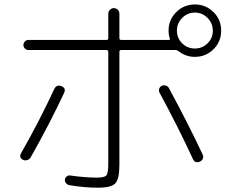

<svg xmlns="http://www.w3.org/2000/svg" viewBox="-20 -830 1040 877"><path d="M85.9 -99.6Q64.5 -110.4 77.1 -131.8Q161.1 -279.3 227.5 -422.9Q238.3 -445.3 260.7 -436.5Q282.2 -427.7 273.4 -407.2Q207 -264.6 120.1 -111.3Q115.2 -102.5 105 -99.1Q94.7 -95.7 85.9 -99.6ZM752 -426.8Q844.7 -254.9 906.2 -123Q910.2 -114.3 906.2 -105Q902.3 -95.7 892.6 -91.8Q870.1 -83 861.3 -103.5Q793 -251 709 -406.2Q704.1 -415 707 -424.3Q710 -433.6 718.8 -438Q727.5 -442.4 737.8 -439Q748 -435.5 752 -426.8ZM812 -632.3Q835.9 -608.4 870.1 -608.4Q904.3 -608.4 928.2 -632.3Q952.1 -656.2 952.1 -689.9Q952.1 -723.6 928.2 -748Q904.3 -772.5 870.1 -772.5Q835.9 -772.5 812 -748Q788.1 -723.6 788.1 -689.9Q788.1 -656.2 812 -632.3ZM870.1 -570.3Q828.1 -570.3 794.9 -596.7Q788.1 -601.6 780.3 -601.6H534.2Q525.4 -601.6 525.4 -592.8V-78.1Q525.4 -12.7 506.8 7.3Q488.3 27.3 427.7 27.3Q364.3 27.3 295.9 15.6Q287.1 13.7 281.2 6.3Q275.4 -1 276.4 -9.8Q277.3 -18.6 285.2 -24.4Q293 -30.3 301.8 -28.3Q361.3 -19.5 420.9 -18.6Q457 -18.6 465.8 -28.8Q474.6 -39.1 474.6 -83V-592.8Q474.6 -601.6 465.8 -601.6H109.4Q100.6 -601.6 93.8 -608.4Q86.9 -615.2 86.9 -624Q86.9 -632.8 93.3 -640.1Q99.6 -647.5 109.4 -647.5H465.8Q474.6 -647.5 474.6 -655.3V-767.6Q474.6 -777.3 482.4 -785.2Q490.2 -793 500 -793Q509.8 -793 517.6 -785.6Q525.4 -778.3 525.4 -767.6V-655.3Q525.4 -647.5 534.2 -647.5H750Q757.8 -647.5 755.9 -654.3Q750 -669.9 750 -690.4Q750 -740.2 785.2 -774.9Q820.3 -809.6 870.1 -809.6Q919.9 -809.6 955.1 -774.9Q990.2 -740.2 990.2 -689.9Q990.2 -639.6 955.1 -605Q919.9 -570.3 870.1 -570.3Z"/></svg>

Font: Rounded-X Mgen+ 1mn light
Style: Regular
Weight: 200
Designer: [Source Han Sans]
Ryoko NISHIZUKA  (kana & ideographs); Paul D. Hunt (Latin, Greek & Cyrillic); Wenlong ZHANG  (bopomofo
Version: Version 1.059.20150602